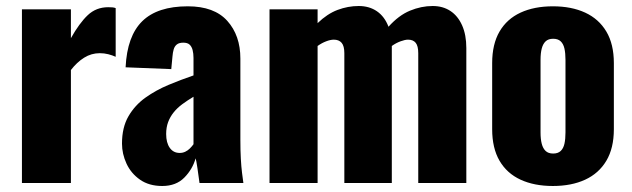

<svg xmlns="http://www.w3.org/2000/svg" viewBox="-20 -609 2102 639"><path d="M53 0V-578H216V-482Q244 -532 272 -558.5Q300 -585 340 -585Q348 -585 354 -584.5Q360 -584 365 -582V-420Q354 -425 340.5 -428.5Q327 -432 312 -432Q284 -432 260 -417Q236 -402 216 -376V0Z M520 10Q476 10 446 -11Q416 -32 401 -64.5Q386 -97 386 -131Q386 -185 407.5 -222Q429 -259 464 -284Q499 -309 541 -326.5Q583 -344 624 -358V-416Q624 -431 621 -442.5Q618 -454 611 -460.5Q604 -467 590 -467Q576 -467 568.5 -461Q561 -455 558 -444.5Q555 -434 554 -421L550 -379L398 -385Q403 -489 453.5 -538.5Q504 -588 605 -588Q693 -588 736.5 -539.5Q780 -491 780 -414V-144Q780 -108 781.5 -81Q783 -54 785.5 -34Q788 -14 790 0H644Q641 -23 637 -50Q633 -77 631 -82Q621 -46 593.5 -18Q566 10 520 10ZM578 -100Q588 -100 596.5 -104Q605 -108 612 -115Q619 -122 624 -129V-287Q604 -275 587 -262.5Q570 -250 558 -235Q546 -220 539.5 -202.5Q533 -185 533 -163Q533 -134 545 -117Q557 -100 578 -100Z M877 0V-578H1037V-532Q1069 -563 1103.5 -576Q1138 -589 1174 -589Q1209 -589 1234.5 -571.5Q1260 -554 1273 -520Q1307 -558 1344.5 -573.5Q1382 -589 1420 -589Q1454 -589 1479 -572.5Q1504 -556 1518 -524.5Q1532 -493 1532 -449V0H1372V-432Q1372 -456 1363.5 -466.5Q1355 -477 1338 -477Q1328 -477 1313 -471.5Q1298 -466 1284 -456Q1284 -454 1284 -452.5Q1284 -451 1284 -449V0H1126V-432Q1126 -456 1117 -466.5Q1108 -477 1091 -477Q1080 -477 1065.5 -471.5Q1051 -466 1037 -456V0Z M1820 10Q1758 10 1712.5 -11Q1667 -32 1642.5 -74Q1618 -116 1618 -179V-399Q1618 -462 1642.5 -504Q1667 -546 1712.5 -567Q1758 -588 1820 -588Q1882 -588 1927.5 -567Q1973 -546 1998 -504Q2023 -462 2023 -399V-179Q2023 -116 1998 -74Q1973 -32 1927.5 -11Q1882 10 1820 10ZM1821 -98Q1837 -98 1846 -106.5Q1855 -115 1858.5 -130.5Q1862 -146 1862 -168V-410Q1862 -432 1858.5 -447.5Q1855 -463 1846 -471.5Q1837 -480 1821 -480Q1805 -480 1796 -471.5Q1787 -463 1783 -447.5Q1779 -432 1779 -410V-168Q1779 -146 1783 -130.5Q1787 -115 1796 -106.5Q1805 -98 1821 -98Z"/></svg>

Font: Oswald
Style: Bold
Weight: 700
Designer: Vernon Adams
Foundry: Vernon Adams
Version: Version 4.103;gftools[0.9.33.dev8+g029e19f]